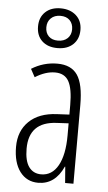

<svg xmlns="http://www.w3.org/2000/svg" viewBox="-56 -830 495 877"><g transform="rotate(5 191.5 -391.5)"><path d="M90.3 -701.7Q90.3 -743.7 116.5 -768.3Q142.6 -793 186.3 -793Q230 -793 257.3 -768.6Q284.7 -744.1 284.7 -702.4Q284.7 -660.6 258.3 -635.7Q231.9 -610.8 187 -610.8Q142.1 -610.8 116.2 -635.3Q90.3 -659.7 90.3 -701.7ZM246.6 -701.9Q246.6 -727.5 231.2 -743.2Q215.8 -758.8 188.5 -758.8Q161.1 -758.8 144.8 -742.9Q128.4 -727.1 128.4 -701.4Q128.4 -675.8 143.6 -660.4Q158.7 -645 186.3 -645Q213.9 -645 230.2 -660.6Q246.6 -676.3 246.6 -701.9ZM75.2 -505.9Q129.9 -540 193.4 -540Q256.8 -540 285.4 -498.5Q314 -457 314 -360.8V0H275.9L270 -74.2H268.1Q230 9.8 152.8 9.8Q100.6 9.8 69.3 -31.2Q38.1 -72.8 38.1 -145.3Q38.1 -217.8 83.5 -262Q128.9 -306.2 210.9 -310.1L268.1 -313V-356.9Q268.1 -431.6 249.3 -465.3Q230.5 -499 186.5 -499Q142.6 -499 95.2 -469.2ZM86.9 -141.1Q86.9 -85 106.9 -57.4Q127 -29.8 163.1 -29.8Q212.9 -29.8 240.5 -79.1Q268.1 -128.4 268.1 -217.8V-272.9L212.9 -270Q86.9 -263.7 86.9 -141.1Z"/></g></svg>

Font: Open Sans Hebrew Condensed Light
Style: Regular
Weight: 300
Width: 3
Foundry: Ascender Corporation, Yanek Iontef
Version: Version 2.001;PS 002.001;hotconv 1.0.70;makeotf.lib2.5.58329